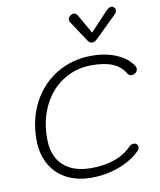

<svg xmlns="http://www.w3.org/2000/svg" viewBox="-103 -1060 959 1151"><g transform="rotate(-10 376.0 -484.5)"><path d="M74 -271Q74 -397 127 -497Q180 -597 274 -653.5Q368 -710 486 -710Q571 -710 638 -681.5Q705 -653 736 -602Q740 -595 740 -586Q740 -574 729.5 -564Q719 -554 706 -554Q688 -554 680 -567Q654 -612 605 -633Q556 -654 477 -654Q380 -654 302.5 -604.5Q225 -555 181.5 -467Q138 -379 138 -268Q138 -161 198 -104Q258 -47 370 -47Q449 -47 511.5 -69Q574 -91 615 -134Q628 -147 645 -147Q655 -147 662 -140Q669 -133 669 -123Q669 -110 658 -99Q608 -49 528.5 -19.5Q449 10 360 10Q273 10 208.5 -24.5Q144 -59 109 -122.5Q74 -186 74 -271ZM479 -803 395 -930Q390 -936 390 -946Q390 -961 407 -972Q416 -978 425 -978Q438 -978 449 -960L514 -846L621 -960Q640 -979 654 -979Q662 -979 668 -973Q678 -966 678 -954Q678 -942 665 -929L536 -803Q520 -787 504 -787Q490 -787 479 -803Z"/></g></svg>

Font: Kodchasan Light
Style: Italic
Weight: 300
Italic angle: -10°
Version: Version 1.000; ttfautohint (v1.6)